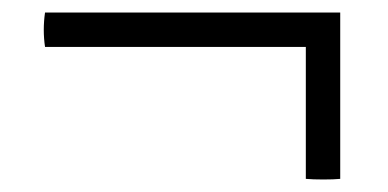

<svg xmlns="http://www.w3.org/2000/svg" viewBox="-20 -366 621 307"><path d="M52 -346H524V-80Q514 -79 497 -79Q480 -79 469 -80V-291H52Q48 -318 52 -346Z"/></svg>

Font: Tiro Telugu
Style: Regular
Weight: 400
Designer: Telugu: John Hudson & Fiona Ross. Latin: John Hudson.
Foundry: Tiro Typeworks Ltd.
Version: Version 1.52